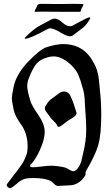

<svg xmlns="http://www.w3.org/2000/svg" viewBox="-20 -968 567 988"><path d="M166 -926.8Q168 -929.7 169.9 -935.5Q171.9 -941.4 172.9 -942.4Q173.8 -943.4 177.2 -945.3Q180.7 -947.3 185.1 -947.8Q189.5 -948.2 198.2 -948.2Q202.1 -948.2 228 -947.8Q253.9 -947.3 276.4 -947.3H279.3Q294.9 -947.3 320.3 -947.8Q345.7 -948.2 357.4 -948.2Q364.3 -948.2 380.9 -947.8Q397.5 -947.3 406.2 -947.3Q409.2 -945.3 409.2 -944.3Q409.2 -941.4 403.8 -932.1Q398.4 -922.9 397.5 -919.9Q396.5 -918.9 396 -916Q395.5 -913.1 395.5 -911.6Q395.5 -910.2 394.5 -908.7Q393.6 -907.2 391.6 -907.2H313.5Q272.5 -907.2 243.2 -907.7Q213.9 -908.2 203.1 -908.2Q178.7 -908.2 160.2 -907.2Q158.2 -907.2 158.2 -909.2Q158.2 -914.1 166 -926.8ZM113.3 -779.3Q132.8 -798.8 149.4 -812Q166 -825.2 175.8 -831.1Q185.5 -836.9 206.5 -847.7Q227.5 -858.4 239.3 -865.2Q250 -872.1 262.7 -872.1Q279.3 -872.1 302.7 -850.6Q322.3 -833 340.8 -833Q347.7 -833 353.5 -835.9Q429.7 -878.9 440.4 -878.9Q444.3 -878.9 444.3 -876Q444.3 -871.1 440.4 -866.2Q434.6 -857.4 432.1 -853.5Q429.7 -849.6 425.8 -844.7Q421.9 -839.8 418.9 -836.9Q416 -834 413.1 -830.6Q410.2 -827.1 403.8 -822.8Q397.5 -818.4 392.6 -814.5Q387.7 -810.5 376 -801.8Q364.3 -793 355.5 -786.1Q349.6 -781.2 338.9 -781.2Q324.2 -781.2 289.6 -801.8Q254.9 -822.3 239.3 -822.3Q231.4 -822.3 224.6 -818.4Q133.8 -768.6 110.4 -768.6Q107.4 -768.6 107.4 -770.5Q107.4 -773.4 113.3 -779.3ZM274.4 -321.3Q270.5 -332 257.3 -344.2Q244.1 -356.4 239.3 -363.3Q236.3 -369.1 228.5 -378.4Q220.7 -387.7 215.8 -395.5Q210.9 -403.3 210.9 -410.2Q210.9 -418 214.8 -422.9Q218.8 -429.7 221.7 -434.1Q224.6 -438.5 227.5 -442.4Q230.5 -446.3 232.4 -448.7Q234.4 -451.2 238.3 -454.1Q242.2 -457 243.2 -458Q244.1 -459 249.5 -462.9Q254.9 -466.8 256.8 -467.8Q260.7 -470.7 272.9 -480Q285.2 -489.3 292.5 -493.2Q299.8 -497.1 308.6 -497.1Q320.3 -497.1 328.6 -491.2Q336.9 -485.4 340.3 -479Q343.8 -472.7 348.6 -460.4Q353.5 -448.2 355.5 -444.3L374 -387.7Q374 -378.9 367.2 -372.1Q360.4 -365.2 345.2 -356.4Q330.1 -347.7 326.2 -344.7Q322.3 -341.8 312 -333.5Q301.8 -325.2 294.4 -320.3Q287.1 -315.4 282.2 -315.4Q276.4 -315.4 274.4 -321.3ZM127.9 -564.5Q120.1 -544.9 120.1 -523.4Q120.1 -502.9 136.7 -447.3Q142.6 -426.8 176.3 -377.9Q210 -329.1 210 -289.1Q210 -249 183.6 -192.4Q172.9 -169.9 162.6 -153.3Q152.3 -136.7 147 -131.3Q141.6 -126 138.2 -121.6Q134.8 -117.2 134.8 -113.3Q134.8 -107.4 152.3 -107.4Q163.1 -107.4 194.3 -111.3Q225.6 -115.2 240.2 -115.2Q277.3 -115.2 316.4 -105.5Q322.3 -103.5 335.9 -95.2Q349.6 -86.9 357.4 -86.9Q370.1 -86.9 382.8 -105.5Q388.7 -114.3 393.1 -124Q397.5 -133.8 398.4 -138.2Q399.4 -142.6 402.8 -157.7Q406.2 -172.9 407.2 -176.8Q423.8 -242.2 423.8 -302.7Q423.8 -336.9 418.9 -402.3Q418 -412.1 417 -432.1Q416 -452.1 415.5 -460.9Q415 -469.7 412.6 -484.9Q410.2 -500 405.3 -515.6Q404.3 -518.6 400.9 -529.8Q397.5 -541 397 -543.9Q396.5 -546.9 393.1 -556.6Q389.6 -566.4 388.2 -569.3Q386.7 -572.3 383.8 -580.6Q380.9 -588.9 378.4 -592.8Q376 -596.7 371.6 -603.5Q367.2 -610.4 363.3 -614.7Q359.4 -619.1 354.5 -625Q349.6 -630.9 343.8 -635.7Q296.9 -677.7 256.8 -677.7Q244.1 -677.7 232.4 -674.8Q190.4 -665 169.9 -642.6Q149.4 -620.1 127.9 -564.5ZM282.2 -10.7Q271.5 -10.7 263.7 -17.1Q255.9 -23.4 248.5 -31.2Q241.2 -39.1 215.8 -45.4Q190.4 -51.8 148.4 -51.8Q117.2 -51.8 101.1 -45.4Q85 -39.1 67.4 -23.4Q49.8 -7.8 35.2 0H31.2Q26.4 0 20.5 -4.9Q14.6 -9.8 14.6 -15.6Q14.6 -19.5 16.6 -21.5Q25.4 -33.2 43.9 -57.6Q62.5 -82 68.8 -89.8Q75.2 -97.7 87.4 -115.2Q99.6 -132.8 103.5 -141.6Q107.4 -150.4 113.3 -164.1Q119.1 -177.7 120.6 -189.5Q122.1 -201.2 122.1 -214.8Q122.1 -250 112.8 -278.3Q103.5 -306.6 91.8 -322.3Q80.1 -337.9 67.4 -360.4Q54.7 -382.8 49.8 -405.3Q41 -449.2 41 -460Q41 -479.5 50.8 -525.4Q66.4 -589.8 126.5 -652.3Q186.5 -714.8 220.7 -725.6Q271.5 -741.2 304.7 -741.2Q413.1 -741.2 461.9 -644.5Q462.9 -642.6 463.9 -641.6Q473.6 -625 479 -606.4Q484.4 -587.9 486.3 -576.7Q488.3 -565.4 490.7 -540.5Q493.2 -515.6 494.1 -503.9Q501 -444.3 501 -377.9Q501 -275.4 485.8 -222.2Q470.7 -168.9 421.9 -86.9Q419.9 -84 420.4 -77.1Q420.9 -70.3 418.9 -66.4Q406.2 -43 386.7 -30.3Q367.2 -17.6 351.6 -15.6Q335.9 -13.7 314.5 -13.2Q293 -12.7 287.1 -11.7Q286.1 -11.7 284.7 -11.2Q283.2 -10.7 282.2 -10.7Z"/></svg>

Font: Isabella
Style: Medium
Weight: 500
Designer: John Stracke
Version: Version 001.202